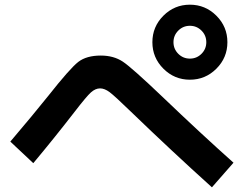

<svg xmlns="http://www.w3.org/2000/svg" viewBox="-20 -840 1040 819"><path d="M122 -144 24 -236Q121 -350 185 -430Q279 -549 314 -576Q349 -603 410 -603Q465 -603 504 -577Q543 -551 674 -426Q838 -269 976 -146L884 -41Q711 -197 538 -364Q469 -431 447.5 -447Q426 -463 407 -463Q387 -463 368 -446Q349 -429 299 -364Q210 -249 122 -144ZM903 -773Q950 -726 950 -660Q950 -594 903 -547Q856 -500 790 -500Q724 -500 677 -547Q630 -594 630 -660Q630 -726 677 -773Q724 -820 790 -820Q856 -820 903 -773ZM839.5 -610.5Q860 -631 860 -660Q860 -689 839.5 -709.5Q819 -730 790 -730Q761 -730 740.5 -709.5Q720 -689 720 -660Q720 -631 740.5 -610.5Q761 -590 790 -590Q819 -590 839.5 -610.5Z"/></svg>

Font: Mplus 1p Bold
Style: Bold
Weight: 700
Version: Version 1.061